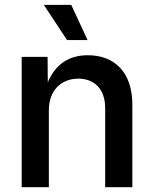

<svg xmlns="http://www.w3.org/2000/svg" viewBox="-20 -784 645 804"><path d="M184.6 -322.3C184.6 -406.2 236.8 -454.6 308.1 -454.6C377.9 -454.6 420.4 -408.2 420.4 -331.5V0H534.2V-346.7C534.2 -480.5 460 -552.7 348.1 -552.7C270.5 -552.7 213.4 -517.1 180.2 -439.9L179.2 -545.9H70.8V0H184.6ZM260.7 -616.2H346.7L278.3 -763.7H163.6Z"/></svg>

Font: Raveo Medium
Style: Regular
Weight: 500
Designer: Jakub Foglar, Rasmus Andersson (Inter)
Foundry: Jakubfoglar.com
Version: Version 1.100;Glyphs 3.2.3 (3260)